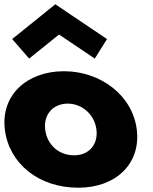

<svg xmlns="http://www.w3.org/2000/svg" viewBox="-31 -860 712 895"><path d="M25.8 -678 104.9 -587 244.2 -699 410.9 -587 467.8 -678 226.9 -840ZM-8.4 -256C-28.1 -416 94.2 -528 267.2 -528C437.2 -528 586.9 -416 606.6 -256C626 -98 510.8 15 333.8 15C148.8 15 11 -98 -8.4 -256ZM179.6 -256C188.2 -186 242.3 -136 314.3 -136C383.3 -136 427.2 -186 418.6 -256C409.8 -327 350.7 -377 284.7 -377C217.7 -377 170.8 -327 179.6 -256Z"/></svg>

Font: Hussar
Style: BdOpOblOne
Weight: 700
Foundry: Cannot Into Space Fonts
Version: Version 2.00